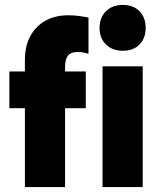

<svg xmlns="http://www.w3.org/2000/svg" viewBox="-20 -759 648 779"><path d="M81 0V-515Q81 -571 102.5 -611.5Q124 -652 163.5 -674.5Q203 -697 256 -697Q284 -697 305.5 -693.5Q327 -690 339 -688V-541Q331 -543 320.5 -545.5Q310 -548 294 -548Q268 -548 256 -533.5Q244 -519 244 -488V0ZM328 -320H18V-469H328ZM559 0H396V-490H559ZM384 -645Q384 -688 410 -713.5Q436 -739 478 -739Q521 -739 546 -713.5Q571 -688 571 -645Q571 -604 546 -578.5Q521 -553 478 -553Q436 -553 410 -578.5Q384 -604 384 -645Z"/></svg>

Font: Gabarito ExtraBold
Style: Regular
Weight: 800
Designer: Leandro Assis / Alvaro Franca / Felipe Casaprima
Foundry: Naipe Foundry
Version: Version 1.000